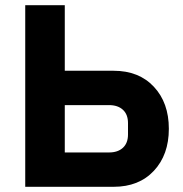

<svg xmlns="http://www.w3.org/2000/svg" viewBox="-20 -718 702 738"><path d="M77 0V-698H229V-446H417Q514 -446 571.5 -384.5Q629 -323 629 -223Q629 -123 571.5 -61.5Q514 0 417 0ZM229 -132H399Q433 -132 452.5 -150Q472 -168 472 -201V-245Q472 -278 452.5 -296Q433 -314 399 -314H229Z"/></svg>

Font: Aneliza
Style: Bold
Weight: 700
Designer: Mike Abbink, Paul van der Laan, Pieter van Rosmalen
Foundry: Bold Monday
Version: Version 3.0